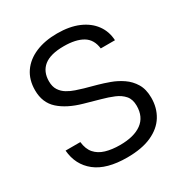

<svg xmlns="http://www.w3.org/2000/svg" viewBox="-170 -844 933 983"><g transform="rotate(-30 296.5 -352.0)"><path d="M461.3 -538.7Q454.7 -594.7 413.8 -619Q373 -643.3 302.3 -643.3Q223.3 -643.3 185.3 -612.8Q147.3 -582.3 147.3 -525.3Q147.3 -493.3 160.8 -472.7Q174.3 -452 195.7 -439.2Q217 -426.3 240.7 -418.5Q264.3 -410.7 284.3 -404.7L356 -385Q385 -377 420 -364.3Q455 -351.7 486.8 -330Q518.7 -308.3 539 -274.7Q559.3 -241 559.3 -190.7Q559.3 -131.3 531 -85.3Q502.7 -39.3 445.3 -13.2Q388 13 300.3 13Q179 13 115 -37.7Q51 -88.3 43.7 -175.7H131Q135.7 -132.3 157.7 -107.3Q179.7 -82.3 216.2 -71.5Q252.7 -60.7 300.3 -60.7Q383 -60.7 428.5 -93.8Q474 -127 474 -192.7Q474 -231 454.5 -253.3Q435 -275.7 403.2 -289Q371.3 -302.3 333 -312.7L243 -338Q158.3 -361.7 110.5 -404.7Q62.7 -447.7 62.7 -521Q62.7 -582.7 92.8 -626.5Q123 -670.3 177.8 -693.7Q232.7 -717 305.3 -717Q378.7 -717 431.2 -694.5Q483.7 -672 513.2 -631.8Q542.7 -591.7 545.3 -538.7Z"/></g></svg>

Font: 42dot Sans Light
Style: Regular
Weight: 300
Designer: 42dot
Version: Version 1.000